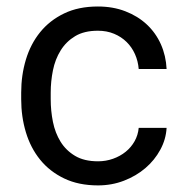

<svg xmlns="http://www.w3.org/2000/svg" viewBox="-20 -558 563 588"><path d="M280.3 -64Q304.2 -64 326.2 -71.8Q348.1 -79.6 365 -93.3Q381.8 -106.9 392.3 -125.7Q402.8 -144.5 404.8 -166.5H490.2Q488.3 -131.3 470.9 -99.4Q453.6 -67.4 425.3 -43.2Q397 -19 359.6 -4.6Q322.3 9.8 280.3 9.8Q220.7 9.8 176.5 -11.5Q132.3 -32.7 103 -68.8Q73.7 -105 59.3 -152.8Q44.9 -200.7 44.9 -253.9V-274.4Q44.9 -327.6 59.3 -375.5Q73.7 -423.3 103 -459.5Q132.3 -495.6 176.3 -516.8Q220.2 -538.1 279.8 -538.1Q326.2 -538.1 364 -523.4Q401.9 -508.8 429.4 -483.2Q457 -457.5 472.7 -422.4Q488.3 -387.2 490.2 -346.7H404.8Q402.8 -371.1 393.3 -392.3Q383.8 -413.6 367.7 -429.4Q351.6 -445.3 329.3 -454.6Q307.1 -463.9 279.8 -463.9Q237.8 -463.9 210.2 -447.3Q182.6 -430.7 165.8 -403.6Q148.9 -376.5 142.1 -342.5Q135.3 -308.6 135.3 -274.4V-253.9Q135.3 -218.8 142.1 -184.8Q148.9 -150.9 165.5 -124Q182.1 -97.2 210 -80.6Q237.8 -64 280.3 -64Z"/></svg>

Font: Dirooz
Style: Regular
Weight: 400
Foundry: DejaVu fonts team - Redesigned by Saber Rastikerdar
Version: Version 0.2.1